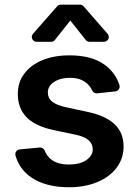

<svg xmlns="http://www.w3.org/2000/svg" viewBox="-20 -789 589 820"><path d="M113.6 -31.2Q62.5 -66.8 46.2 -124.6Q45.5 -126.4 45.5 -130.3Q45.5 -138.1 50.8 -144.2Q56.1 -150.2 64.3 -150.9L149.5 -159.1Q156.2 -159.8 162.3 -156.1Q168.3 -152.3 170.8 -146Q181.1 -119.7 202.4 -105.1Q230.5 -86.3 274.5 -86.3Q320 -86.3 348.4 -105.1Q376.1 -123.9 376.1 -151.6Q376.1 -174.7 358.3 -190.3Q340.2 -206 302.6 -213.8L209.5 -233.3Q130.7 -250 93.4 -288.4Q56.1 -327.4 56.1 -387.1Q56.1 -438.2 83.8 -474.4Q111.2 -511.4 161.6 -532.3Q211.3 -552.6 276.6 -552.6Q372.9 -552.6 427.9 -511.7Q473 -478.3 490.1 -425.8Q491.1 -422.6 491.1 -419.7Q491.1 -411.9 485.8 -405.7Q480.5 -399.5 472.7 -398.8L394.9 -390.3Q388.1 -389.6 382.5 -392.9Q376.8 -396.3 373.9 -402.3Q369 -412.6 361.9 -421.9Q349.4 -437.5 328.8 -447.1Q308.6 -456.7 278.4 -456.7Q238.3 -456.7 211.3 -439.3Q184.3 -421.9 184.3 -394.2Q184.3 -370 202.1 -355.5Q219.5 -340.6 261.4 -331L354.4 -311.1Q431.8 -294.7 469.8 -258.2Q507.8 -221.9 507.8 -163.4Q507.8 -112.6 478 -72.4Q447.8 -33 395.6 -11.4Q343 10.7 274.9 10.7Q175.4 10.7 113.6 -31.2ZM214.5 -618.3 280.2 -701.3 346.2 -618.3Q349.1 -614.7 353.3 -612.6Q357.6 -610.4 362.2 -610.4H423.7Q432.5 -610.4 438.6 -616.7Q444.6 -622.9 444.6 -631Q444.6 -638.5 439.3 -644.9L337 -762.1Q334.2 -765.6 329.9 -767.4Q325.6 -769.2 321.4 -769.2H239.7Q230.1 -769.2 224.1 -762.1L121.1 -644.9Q115.8 -638.5 115.8 -631.4Q115.8 -623.2 121.8 -616.8Q127.8 -610.4 136.7 -610.4H198.2Q208.5 -610.4 214.5 -618.3Z"/></svg>

Font: DeltaSans SemiBold
Style: Regular
Weight: 600
Designer: Rasmus Andersson
Foundry: rsms
Version: Version 3.012